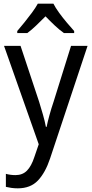

<svg xmlns="http://www.w3.org/2000/svg" viewBox="-20 -786 499 1046"><path d="M2 -536H92L193 -232Q204 -196 214 -161.5Q224 -127 230 -95H234Q239 -120 249 -157Q259 -194 272 -232L367 -536H457L253 77Q227 155 186.5 197.5Q146 240 77 240Q57 240 41 237.5Q25 235 12 232V161Q22 164 36 166Q50 168 64 168Q103 168 127 143.5Q151 119 167 70L191 0ZM271 -766Q282 -744 302 -716.5Q322 -689 344 -663Q366 -637 384 -617V-606H328Q304 -623 278.5 -647Q253 -671 228 -697Q202 -671 177 -647Q152 -623 129 -606H74V-617Q92 -638 113.5 -664.5Q135 -691 154.5 -717.5Q174 -744 186 -766Z"/></svg>

Font: Noto Sans Hebrew SemiCondensed
Style: Regular
Weight: 400
Width: 4
Designer: Monotype Design Team
Foundry: Monotype Imaging Inc.
Version: Version 2.004; ttfautohint (v1.8.4.7-5d5b)